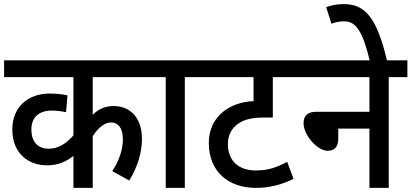

<svg xmlns="http://www.w3.org/2000/svg" viewBox="-20 -916 2006 936"><path d="M724 -540V-622H0V-540H338V-256C304 -218 267 -191 217 -191C172 -191 133 -217 133 -285C133 -344 170 -377 233 -377C256 -377 284 -373 302 -369L309 -451C290 -456 254 -460 223 -460C114 -460 40 -392 40 -285C40 -169 117 -110 210 -110C266 -110 305 -130 338 -156V0H432V-252C459 -294 491 -319 520 -319C557 -319 579 -292 579 -236C579 -182 557 -126 527 -82L610 -36C652 -104 672 -175 672 -239C672 -342 615 -399 534 -399C495 -399 461 -386 432 -356V-540Z M881 -540H972V-622H710V-540H788V0H881Z M1441 -540V-622H959V-540H1216V-423C1099 -418 998 -348 998 -219C998 -78 1095 0 1228 0C1296 0 1356 -17 1411 -44L1380 -127C1329 -100 1288 -85 1227 -85C1154 -85 1091 -122 1091 -215C1091 -258 1110 -291 1140 -312C1168 -333 1208 -343 1267 -343H1310V-540Z M1428 -622V-540H1781V-371H1522C1474 -371 1460 -347 1460 -315C1460 -257 1527 -181 1577 -181C1611 -181 1629 -200 1629 -240V-289H1781V0H1875V-540H1966V-622Z M1784 -615H1868C1817 -835 1757 -896 1656 -896C1623 -896 1597 -891 1570 -881L1596 -800C1613 -807 1633 -812 1658 -812C1717 -812 1748 -762 1784 -615Z"/></svg>

Font: Noto Sans SemiCondensed Medium
Style: Regular
Weight: 500
Width: 4
Designer: Monotype Design Team
Foundry: Monotype Imaging Inc.
Version: Version 2.013